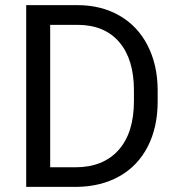

<svg xmlns="http://www.w3.org/2000/svg" viewBox="-20 -731 696 751"><path d="M82.5 0V-710.9H283.2Q376 -710.9 447.3 -669.9Q518.6 -628.9 557.4 -553.2Q596.2 -477.5 596.7 -379.4V-334Q596.7 -233.4 557.9 -157.7Q519 -82 447 -41.5Q375 -1 279.3 0ZM176.3 -633.8V-76.7H274.9Q383.3 -76.7 443.6 -144Q503.9 -211.4 503.9 -335.9V-377.4Q503.9 -498.5 447 -565.7Q390.1 -632.8 285.6 -633.8Z"/></svg>

Font: Noboto
Style: Regular
Weight: 400
Designer: Google
Version: Version 2.001101; 2014